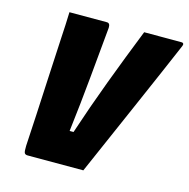

<svg xmlns="http://www.w3.org/2000/svg" viewBox="-103 -801 887 901"><g transform="rotate(15 340.0 -350.0)"><path d="M307 -700Q323 -700 322 -677Q311 -560 299 -431.5Q287 -303 270 -162H289Q333 -295 383 -428.5Q433 -562 488 -700H669Q677 -700 679 -695Q681 -690 677 -682Q652 -623 616.5 -541.5Q581 -460 540.5 -367Q500 -274 458.5 -179.5Q417 -85 380 0H109Q98 0 94 -7Q90 -14 91 -42Q95 -105 99.5 -194Q104 -283 109 -381.5Q114 -480 119 -573Q121 -605 122.5 -637Q124 -669 125 -700Z"/></g></svg>

Font: Recursive Mn Lnr St Blk
Style: Italic
Weight: 900
Italic angle: -15°
Monospace: yes
Version: Version 1.079;hotconv 1.0.112;makeotfexe 2.5.65598; ttfautoh